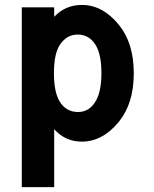

<svg xmlns="http://www.w3.org/2000/svg" viewBox="-20 -567 626 782"><path d="M298.3 -110.8Q344.7 -110.8 371.1 -157.2Q393.1 -196.8 393.1 -268.6Q393.1 -343.8 370.6 -381.8Q344.2 -426.3 296.4 -426.3Q250 -426.3 222.2 -381.8Q199.7 -345.2 199.7 -268.6Q199.7 -195.3 221.2 -156.7Q247.1 -110.8 298.3 -110.8ZM68.8 -537.1H200.7V-498.5Q246.1 -546.9 313.5 -546.9Q397.9 -546.9 463.9 -466.3Q524.9 -391.6 524.9 -268.6Q524.9 -145.5 463.9 -70.8Q397.9 9.8 313.5 9.8Q245.6 9.8 200.7 -41V195.3H68.8Z"/></svg>

Font: Consola Mono
Style: Bold
Weight: 700
Monospace: yes
Designer: Wojciech Kalinowski "wmk69" (wmk69@o2.pl)
Foundry: Wojciech Kalinowski "wmk69" (wmk69@o2.pl)
Version: Version 2.1.0